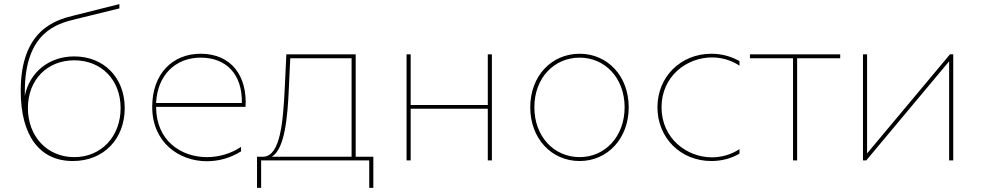

<svg xmlns="http://www.w3.org/2000/svg" viewBox="-20 -782 4782 936"><path d="M335 3C487 3 588 -106 588 -255C588 -404 486 -507 342 -507C218 -507 124 -429 101 -315V-336C101 -627 261 -667 346 -688L562 -741V-762L335 -705C251 -684 81 -636 81 -339C81 -121 173 3 335 3ZM342 -16C210 -16 116 -117 116 -255C116 -393 210 -488 342 -488C474 -488 568 -393 568 -255C568 -117 474 -16 342 -16Z M989 4C1046 4 1104 -12 1155 -44V-66C1106 -33 1047 -16 989 -16C862 -16 741 -97 741 -261H1177C1186 -409 1110 -520 958 -520C821 -520 722 -422 722 -261C722 -89 851 4 989 4ZM1159 -280H741C747 -415 835 -501 958 -501C1082 -501 1162 -421 1159 -280Z M1233 134H1253V0H1780V134H1800V-18H1714V-517H1376L1368 -349C1360 -189 1347 -24 1266 -18H1233ZM1305 -18C1368 -55 1382 -209 1388 -349L1395 -498H1694V-18Z M1962 0H1982V-252H2358V0H2378V-517H2358V-270H1982V-517H1962Z M2806 3C2941 3 3045 -106 3045 -259C3045 -412 2941 -520 2806 -520C2669 -520 2565 -412 2565 -259C2565 -106 2669 3 2806 3ZM2806 -16C2681 -16 2585 -116 2585 -259C2585 -402 2681 -501 2806 -501C2929 -501 3025 -402 3025 -259C3025 -116 2929 -16 2806 -16Z M3448 3C3501 3 3547 -11 3585 -33V-55C3544 -28 3497 -15 3451 -15C3327 -15 3205 -108 3205 -259C3205 -410 3327 -502 3451 -502C3497 -502 3544 -489 3585 -462V-484C3547 -506 3500 -520 3448 -520C3298 -520 3185 -407 3185 -259C3185 -110 3298 3 3448 3Z M3846 0H3866V-498H4076V-517H3636V-498H3846Z M4187 0H4203L4607 -483V0H4627V-517H4611L4207 -34V-517H4187Z"/></svg>

Font: Chess Sans Thin
Style: Regular
Weight: 100
Designer: Wolf Bōese
Foundry: Wolf Bōese
Version: Version 7.223;Glyphs 3.3 (3306)